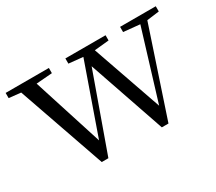

<svg xmlns="http://www.w3.org/2000/svg" viewBox="-106 -719 1045 927"><g transform="rotate(-30 416.5 -255.5)"><path d="M633 -487 724 -478 606 -92 471 -479 552 -487V-516H328V-487L407 -479L271 -92L147 -480L236 -487V-516H-5V-487L61 -480L230 5H267L419 -420L565 5H602L763 -478L832 -487V-516H633Z"/></g></svg>

Font: Source Han Serif KR
Style: Regular
Weight: 400
Designer: Ryoko NISHIZUKA 西塚涼子 (kana & ideographs); Frank Grießhammer (Latin, Greek & Cyrillic); Wenlong ZHANG 张文龙 (bopomofo); San
Foundry: Adobe
Version: Version 2.001;hotconv 1.1.0;makeotfexe 2.6.0